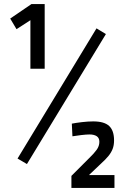

<svg xmlns="http://www.w3.org/2000/svg" viewBox="-20 -804 622 941"><path d="M129 -467V-705L61 -661L30 -713L134 -784H199V-467ZM112 0 66 -27 453 -665 499 -637ZM330 117V58L417 -29Q440 -51 453.5 -69.5Q467 -88 467 -109Q467 -128 454 -136.5Q441 -145 419 -145Q403 -145 378 -142Q353 -139 335 -136L332 -198Q352 -202 382 -205.5Q412 -209 437 -209Q491 -209 515 -186.5Q539 -164 539 -116Q539 -92 532 -74Q525 -56 511.5 -39.5Q498 -23 476 -3L416 54H541V117Z"/></svg>

Font: Cairo Play Medium
Style: Regular
Weight: 500
Version: Version 3.119